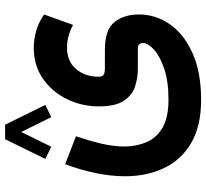

<svg xmlns="http://www.w3.org/2000/svg" viewBox="-48 -524 818 762"><g transform="rotate(-90 361.0 -143.0)"><path d="M325.7 -372.1 276.9 -348.6 218.3 -467.8 159.7 -348.6 111.3 -372.1 189.5 -531.7H247.1ZM346.2 246.1Q240.7 246.1 173.6 206.3Q106.4 166.5 74.5 98.1Q42.5 29.8 42.5 -55.2Q42.5 -111.8 55.2 -172.6Q67.9 -233.4 90.3 -293.5L201.2 -250.5Q184.1 -200.2 172.4 -151.4Q160.6 -102.5 160.6 -59.1Q160.6 -11.2 177.5 28.8Q194.3 68.8 234.9 92.8Q275.4 116.7 346.2 116.7Q419.4 116.7 469.5 99.6Q519.5 82.5 545.4 58.8Q571.3 35.2 571.3 15.1Q571.3 6.3 566.4 0.7Q561.5 -4.9 548.8 -4.9H469.7Q433.6 -4.9 399.2 -15.9Q364.7 -26.9 342.3 -60.1Q319.8 -93.3 319.8 -159.7Q319.8 -227.1 348.4 -285.9Q377 -344.7 429.2 -381.3Q481.4 -418 552.7 -418Q586.9 -418 620.8 -408Q654.8 -397.9 684.6 -377L643.1 -262.2Q618.2 -275.4 595.7 -280.8Q573.2 -286.1 553.2 -286.1Q498.5 -286.1 468 -250Q437.5 -213.9 437.5 -160.2Q437.5 -145 446 -140.4Q454.6 -135.7 470.2 -135.7H543.9Q624.5 -135.7 654.5 -97.7Q684.6 -59.6 684.6 -0.5Q684.6 66.4 645.3 122.6Q606 178.7 530.5 212.4Q455.1 246.1 346.2 246.1Z"/></g></svg>

Font: Vazirmatn UI NL
Style: Bold
Weight: 700
Designer: Saber Rastikerdar
Foundry: Saber Rastikerdar
Version: Version 33.003